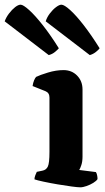

<svg xmlns="http://www.w3.org/2000/svg" viewBox="-128 -799 449 819"><path d="M214 0Q204 0 177.5 -3.5Q151 -7 118.5 -12.5Q86 -18 58 -24Q30 -30 19 -34Q19 -42 22.5 -51Q26 -60 29 -66L53 -71Q69 -74 76 -88.5Q83 -103 83 -151V-383Q83 -403 66 -410L11 -432Q13 -446 17.5 -456.5Q22 -467 26 -471Q42 -479 76.5 -489.5Q111 -500 143 -500Q178 -500 201 -476.5Q224 -453 224 -417V-131Q224 -110 219 -95Q214 -80 210 -74L281 -65Q284 -61 286 -52.5Q288 -44 288 -35Q283 -27 270 -19Q257 -11 241.5 -5.5Q226 0 214 0ZM80 -564 -108 -708Q-102 -725 -89.5 -741.5Q-77 -758 -63.5 -768.5Q-50 -779 -40 -779Q-29 -779 -3.5 -756Q22 -733 55 -691Q88 -649 123 -593Q117 -586 106 -577Q95 -568 80 -564ZM255 -564 67 -708Q72 -725 84.5 -741.5Q97 -758 111 -768.5Q125 -779 134 -779Q146 -779 171.5 -756Q197 -733 229.5 -691Q262 -649 297 -593Q292 -586 280.5 -577Q269 -568 255 -564Z"/></svg>

Font: Texturina 72pt ExtraBold
Style: Regular
Weight: 800
Designer: Guillermo Torres Carreño
Foundry: Omnibus-Type
Version: Version 1.002; ttfautohint (v1.8.3)